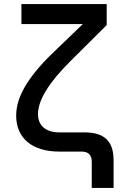

<svg xmlns="http://www.w3.org/2000/svg" viewBox="-20 -750 640 950"><path d="M542 180V44C542 -53 496 -95 396 -95H274C206 -95 168 -129 168 -185C168 -253 220 -340 329 -448L508 -626V-730H86V-631H390L262 -508C131 -385 60 -280 60 -178C60 -69 136 0 273 0H384C418 0 434 18 434 50V180Z"/></svg>

Font: Tekne LDO SemiBold
Style: Regular
Weight: 600
Monospace: yes
Designer: Alessio Laiso, Mario Rullo, Paolo Rosset
Foundry: Alessio Laiso
Version: Version 1.000;hotconv 1.0.109;makeotfexe 2.5.65596